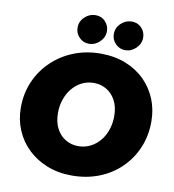

<svg xmlns="http://www.w3.org/2000/svg" viewBox="-98 -1012 1007 1111"><g transform="rotate(10 405.0 -457.0)"><path d="M398 12Q318 12 252.5 -14Q187 -40 139.5 -85.5Q92 -131 66 -192.5Q40 -254 40 -324Q40 -408 71 -479Q102 -550 157.5 -602.5Q213 -655 285.5 -683.5Q358 -712 442 -712Q524 -712 589.5 -686Q655 -660 701.5 -614Q748 -568 773 -507Q798 -446 798 -375Q798 -291 768 -220.5Q738 -150 684 -97.5Q630 -45 557 -16.5Q484 12 398 12ZM405 -162Q444 -162 476.5 -178.5Q509 -195 532.5 -223.5Q556 -252 568.5 -289.5Q581 -327 581 -368Q581 -423 560.5 -461Q540 -499 506.5 -518.5Q473 -538 433 -538Q394 -538 361.5 -521.5Q329 -505 305.5 -476Q282 -447 269.5 -410Q257 -373 257 -332Q257 -277 277.5 -239Q298 -201 331.5 -181.5Q365 -162 405 -162ZM577 -756Q543 -756 519.5 -780Q496 -804 496 -837Q496 -874 523.5 -900Q551 -926 587 -926Q622 -926 644.5 -902Q667 -878 667 -845Q667 -809 639.5 -782.5Q612 -756 577 -756ZM364 -756Q330 -756 306.5 -780Q283 -804 283 -837Q283 -874 310.5 -900Q338 -926 374 -926Q409 -926 431.5 -902Q454 -878 454 -845Q454 -809 426.5 -782.5Q399 -756 364 -756Z"/></g></svg>

Font: MuseoModerno Thin Black
Style: Italic
Weight: 900
Italic angle: -9°
Version: Version 1.003